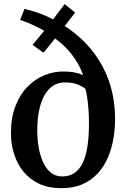

<svg xmlns="http://www.w3.org/2000/svg" viewBox="-20 -926 624 956"><path d="M285 11Q222.5 11 175.5 -10.8Q128.5 -32.5 97.2 -70.8Q66 -109 50.2 -158.5Q34.5 -208 34.5 -263Q34.5 -340.5 57 -398.2Q79.5 -456 117 -494.2Q154.5 -532.5 200.5 -551.2Q246.5 -570 293 -570Q328 -570 352.5 -565Q377 -560 394 -552Q379.5 -593 354 -631.5Q328.5 -670 293 -703Q257.5 -736 212 -760.5L291 -780L196.5 -663.5L142 -702.5L238 -818L229.5 -752Q209.5 -768.5 180.5 -783.8Q151.5 -799 124 -810.5Q96.5 -822 80 -826.5L102 -881.5Q128.5 -875.5 155.5 -867Q182.5 -858.5 213.2 -844.8Q244 -831 281 -808L215 -791.5L302 -905.5L354 -863.5L271.5 -756L267 -817.5Q331.5 -782 384 -733.2Q436.5 -684.5 474.5 -623.2Q512.5 -562 532.8 -489.2Q553 -416.5 553 -333.5Q553 -284 544.5 -234.8Q536 -185.5 517 -141.2Q498 -97 466.8 -62.8Q435.5 -28.5 390.8 -8.8Q346 11 285 11ZM289.5 -47.5Q324 -47.5 349 -63.5Q374 -79.5 390.5 -112.2Q407 -145 415 -194.8Q423 -244.5 423 -313Q423 -351 420.2 -385Q417.5 -419 413.5 -444.8Q409.5 -470.5 405.5 -483Q397 -492 370.8 -503.8Q344.5 -515.5 300.5 -515.5Q272 -515.5 247.5 -501Q223 -486.5 204.5 -456.8Q186 -427 175.8 -381.5Q165.5 -336 165.5 -274Q165.5 -235.5 172 -195.5Q178.5 -155.5 193 -122Q207.5 -88.5 231.2 -68Q255 -47.5 289.5 -47.5Z"/></svg>

Font: Merriweather SemiBold
Style: Regular
Weight: 600
Version: Version 2.100